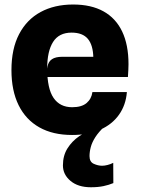

<svg xmlns="http://www.w3.org/2000/svg" viewBox="-20 -576 640 830"><path d="M373 233.5Q317.5 233.5 284.8 206Q252 178.5 252 139Q252 96.5 271.8 65.2Q291.5 34 322.2 13Q353 -8 385.5 -19.5L431.5 -29Q406.5 -5.5 392.2 16.8Q378 39 372.5 59.5Q367 80 367 99Q367 124 385.5 132.2Q404 140.5 421.5 140.5Q432 140.5 444.8 137.2Q457.5 134 469.5 128L470 215.5Q451 223.5 427.5 228.5Q404 233.5 373 233.5ZM291.5 7.5Q208.5 7.5 150 -25.5Q91.5 -58.5 60.5 -121.2Q29.5 -184 29.5 -273Q29.5 -365 62.5 -428.2Q95.5 -491.5 155.5 -524Q215.5 -556.5 296 -556.5Q374 -556.5 427.2 -527Q480.5 -497.5 508 -440Q535.5 -382.5 535.5 -298.5Q535.5 -288 534.8 -274.2Q534 -260.5 533 -243L383.5 -326Q382.5 -381 359.8 -408Q337 -435 289.5 -435Q235 -435 209.5 -394.8Q184 -354.5 184 -280.5Q184 -193 211.5 -152.8Q239 -112.5 292 -112.5Q333 -112.5 354.2 -130.5Q375.5 -148.5 379.5 -178H528.5Q524 -121.5 494.2 -79.8Q464.5 -38 413 -15.2Q361.5 7.5 291.5 7.5ZM178 -243 185.5 -288.5Q189 -309.5 204.5 -320Q220 -330.5 249 -330.5H501.5L533 -243Z"/></svg>

Font: Spline Sans Mono
Style: Regular
Weight: 400
Monospace: yes
Designer: Eben Sorkin, Mirko Velimirovic
Foundry: Sorkin Type
Version: Version 1.004